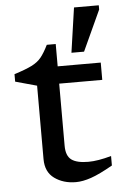

<svg xmlns="http://www.w3.org/2000/svg" viewBox="-55 -807 551 857"><g transform="rotate(-5 221.0 -379.0)"><path d="M214 -156Q214 -111 238 -93.2Q262 -75.5 313.5 -75.5Q356 -75.5 416.5 -92.5V-50Q357 -16 319 -3Q281 10 250.5 10Q194.5 10 154.8 -18.5Q115 -47 115 -105V-434L19 -460.5V-494Q70 -510 97.5 -523.8Q125 -537.5 141 -557.5Q157 -577.5 174 -612H214V-512H407V-434.5H214ZM280.5 -567 309.5 -767.5H420.5V-748.5L337 -567Z"/></g></svg>

Font: Newsreader Caption
Style: Regular
Weight: 400
Designer: Hugues Gentile
Foundry: Production Type
Version: Version 1.001